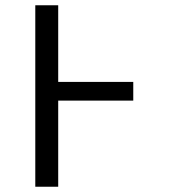

<svg xmlns="http://www.w3.org/2000/svg" viewBox="-20 -709 640 729"><path d="M201 -327V0H114V-689H201V-398H486V-327Z"/></svg>

Font: Fira Mono
Style: Regular
Weight: 400
Designer: Carrois Corporate & Edenspiekermann AG
Foundry: Carrois Corporate GbR & Edenspiekermann AG
Version: Version 3.206